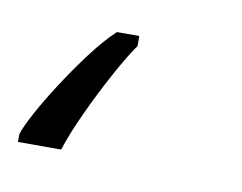

<svg xmlns="http://www.w3.org/2000/svg" viewBox="-89 18 309 245"><g transform="rotate(10 65.0 141.0)"><path d="M-54 211Q-51 201 -41 182.5Q-31 164 -16.5 141.5Q-2 119 14.5 97Q31 75 46 61H75V74Q65 88 50.5 114.5Q36 141 22.5 170Q9 199 2 221H-54Z"/></g></svg>

Font: Noto Sans Display Light
Style: Italic
Weight: 300
Italic angle: -12°
Designer: Monotype Design Team
Foundry: Monotype Imaging Inc.
Version: Version 2.003